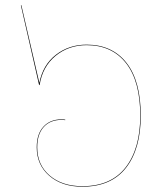

<svg xmlns="http://www.w3.org/2000/svg" viewBox="-20 -698 623 727"><path d="M513 -260Q513 -134 457 -62.5Q401 9 292 9Q214 9 166.5 -32.5Q119 -74 119 -140Q119 -191 144.5 -218.5Q170 -246 212 -246Q221 -246 227 -245V-243Q221 -244 212 -244Q170 -244 145.5 -217Q121 -190 121 -140Q121 -74 168 -33.5Q215 7 292 7Q400 7 455.5 -64Q511 -135 511 -260Q511 -390 457.5 -458.5Q404 -527 308 -527Q240 -527 190.5 -486.5Q141 -446 130 -376H128L59 -678H61L129 -384Q142 -452 191.5 -490.5Q241 -529 308 -529Q405 -529 459 -460Q513 -391 513 -260Z"/></svg>

Font: FiraGO Two
Style: Regular
Weight: 100
Designer: bBox Type
Foundry: bBox Type GmbH
Version: Version 1.001